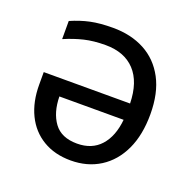

<svg xmlns="http://www.w3.org/2000/svg" viewBox="-104 -651 771 767"><g transform="rotate(20 282.0 -268.0)"><path d="M251 -546Q328 -546 386 -515Q444 -484 476.5 -423Q509 -362 509 -272Q509 -184 479.5 -121Q450 -58 396.5 -24Q343 10 272 10Q204 10 154 -20Q104 -50 77.5 -104.5Q51 -159 51 -232V-285H418Q416 -376 371.5 -423.5Q327 -471 247 -471Q196 -471 156.5 -461.5Q117 -452 75 -434V-511Q116 -529 156 -537.5Q196 -546 251 -546ZM143 -215Q144 -147 175 -104.5Q206 -62 273 -62Q336 -62 372.5 -102.5Q409 -143 416 -215Z"/></g></svg>

Font: Go Noto Current
Style: Regular
Weight: 400
Designer: Monotype Design Team
Foundry: Monotype Imaging Inc.
Version: Version 2.007; ttfautohint (v1.8) -l 8 -r 50 -G 200 -x 14 -D